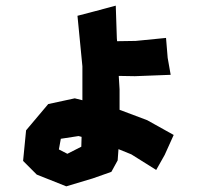

<svg xmlns="http://www.w3.org/2000/svg" viewBox="-20 -614 710 686"><path d="M271.5 -125 270.5 -89.8 220.7 -64.5 190.4 -80.1 197.3 -118.2 260.7 -127.9ZM393.6 -593.8 320.3 -574.2 256.8 -557.6 274.4 -377V-255.9L247.1 -262.7L152.3 -242.2L73.2 -148.4L62.5 -39.1L111.3 9.8L216.8 51.8L311.5 23.4L377.9 0L400.4 -41L403.3 -81.1L449.2 -62.5L538.1 -6.8L568.4 -60.5L600.6 -131.8L505.9 -184.6L407.2 -221.7V-294.9L404.3 -342.8L461.9 -341.8L589.8 -346.7L579.1 -407.2L573.2 -478.5L464.8 -467.8L398.4 -466.8L397.5 -476.6Z"/></svg>

Font: MaokenAssortedSans-TC
Style: Regular
Weight: 500
Version: Version 0.83